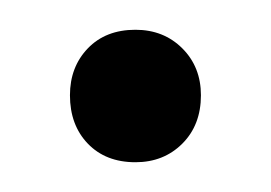

<svg xmlns="http://www.w3.org/2000/svg" viewBox="-20 -387 182 129"><path d="M27 -323Q27 -342 39 -354.5Q51 -367 71 -367Q90 -367 102.5 -354.5Q115 -342 115 -323Q115 -303 102.5 -290.5Q90 -278 71 -278Q51 -278 39 -290.5Q27 -303 27 -323Z"/></svg>

Font: Moniqa Paragraph
Style: Bold
Weight: 700
Designer: Rajesh Rajput
Foundry: Rajesh Rajput
Version: Version 1.000